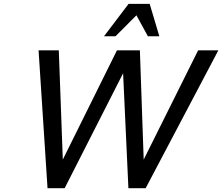

<svg xmlns="http://www.w3.org/2000/svg" viewBox="-20 -986 1164 1006"><path d="M1124 -722.2 743.2 0H652.8L625 -602.1L318.8 0H229L182.1 -722.2H288.1L309.1 -149.9L592.8 -722.2H712.9L732.9 -149.9L1018.1 -722.2ZM814.9 -795.9H754.9L694.8 -905.8L585 -795.9H524.9L653.8 -965.8H764.2Z"/></svg>

Font: Perun
Style: Italic
Weight: 400
Italic angle: -12°
Foundry: Stefan Peev, Context Ltd
Version: Version 001.000